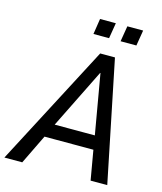

<svg xmlns="http://www.w3.org/2000/svg" viewBox="-155 -986 912 1080"><g transform="rotate(15 301.0 -446.0)"><path d="M-26 0 343 -705H429L573 0H476L441 -202L474 -172H128L176 -202L78 0ZM371 -599 188 -229 174 -252H455L437 -230L373 -599ZM436 -801 451 -892H543L528 -801ZM278 -801 292 -892H384L369 -801Z"/></g></svg>

Font: Nunito Sans 10pt Condensed SemiBold
Style: Italic
Weight: 600
Width: 3
Italic angle: -9°
Designer: Vernon Adams
Foundry: Vernon Adams
Version: Version 3.101;gftools[0.9.27]